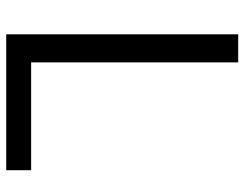

<svg xmlns="http://www.w3.org/2000/svg" viewBox="-102 -664 767 602"><g transform="rotate(90 281.0 -363.5)"><path d="M88.1 0H514.2V-78.1H176.1V-727.3H88.1Z"/></g></svg>

Font: Karasuma Gothic
Style: Regular
Weight: 400
Designer: Rasmus Andersson, Ryoko Nishizuka
Foundry: Genbu
Version: Version 1.00